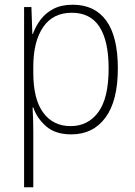

<svg xmlns="http://www.w3.org/2000/svg" viewBox="-20 -559 571 813"><path d="M288 -539Q381 -539 430 -471.5Q479 -404 479 -269Q479 -132 426.5 -61Q374 10 282 10Q214 10 175 -24.5Q136 -59 121 -104H118Q121 -55 121 -1V234H82V-529H113L117 -415H119Q131 -448 152 -476Q173 -504 206.5 -521.5Q240 -539 288 -539ZM284 -505Q204 -505 162.5 -444Q121 -383 121 -277V-251Q121 -139 163 -82Q205 -25 279 -25Q353 -25 396.5 -84.5Q440 -144 440 -269Q440 -385 401.5 -445Q363 -505 284 -505Z"/></svg>

Font: Noto Sans Gujarati SemiCondensed ExtraLight
Style: Regular
Weight: 200
Width: 4
Designer: Jelle Bosma - Monotype Design Team, Universal Thirst
Foundry: Monotype Imaging Inc.
Version: Version 2.106; ttfautohint (v1.8.4.7-5d5b)